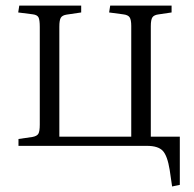

<svg xmlns="http://www.w3.org/2000/svg" viewBox="-20 -528 701 695"><path d="M603 147 594.2 86.9Q585.9 35.6 569.1 17.8Q552.2 0 512.2 0H46.9V-24.9L97.2 -32.2Q113.8 -35.2 118.9 -43.9Q124 -52.7 124 -77.1V-430.2Q124 -456.1 119.4 -465.1Q114.7 -474.1 99.1 -476.1L45.9 -482.9L49.8 -507.8H273.9V-482.9L221.2 -475.1Q205.6 -472.7 200.2 -463.9Q194.8 -455.1 194.8 -431.2V-33.2H455.1V-434.1Q455.1 -456.5 449.2 -465.3Q443.4 -474.1 425.8 -476.1L375 -482.9L378.9 -507.8H601.1V-482.9L555.2 -476.1Q537.6 -474.1 531.7 -465.3Q525.9 -456.5 525.9 -433.1V-33.2H630.9V141.1Z"/></svg>

Font: Literata Light
Style: Regular
Weight: 300
Designer: Latin by Veronika Burian and Jose Scaglione. Greek by Irene Vlachou. Cyrillic by Vera Evstafieva.
Foundry: TypeTogether
Version: Version 3.021